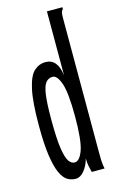

<svg xmlns="http://www.w3.org/2000/svg" viewBox="-108 -710 465 766"><g transform="rotate(-15 125.0 -327.5)"><path d="M107 10Q88 10 72.5 0.5Q57 -9 45 -35Q33 -61 26 -109Q19 -157 19 -233Q19 -331 30.5 -382.5Q42 -434 62.5 -452.5Q83 -471 110 -471Q159 -471 168 -401V-665H232V-658Q226 -652 224.5 -645Q223 -638 223 -621V-71Q223 -53 223.5 -35.5Q224 -18 228 0H175Q172 -12 169 -26Q166 -40 166 -58Q158 -29 142 -9.5Q126 10 107 10ZM119 -54Q140 -54 154 -93Q168 -132 168 -231Q168 -329 154.5 -368Q141 -407 122 -407Q105 -407 94 -394Q83 -381 78 -346Q73 -311 73 -244Q73 -163 79.5 -122Q86 -81 96.5 -67.5Q107 -54 119 -54Z"/></g></svg>

Font: Inconsolata UltraCondensed Medium
Style: Regular
Weight: 500
Width: 1
Monospace: yes
Designer: Raph Levien, Cyreal, Brenton Simpson
Foundry: Raph Levien, Cyreal, Google
Version: Version 3.001; ttfautohint (v1.8.2.53-6de2)